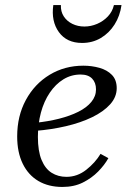

<svg xmlns="http://www.w3.org/2000/svg" viewBox="-20 -730 501 760"><path d="M227 10Q172 10 132 -13.5Q92 -37 70 -82Q48 -127 48 -190Q48 -271 82.5 -334.5Q117 -398 176.5 -434Q236 -470 310 -470Q343 -470 373.5 -461.5Q404 -453 423 -433.5Q442 -414 442 -381Q442 -346 416 -317Q390 -288 344.5 -266Q299 -244 241 -230.5Q183 -217 120 -212V-244Q170 -249 213.5 -260Q257 -271 290 -287.5Q323 -304 341.5 -326.5Q360 -349 360 -376Q360 -403 344.5 -419Q329 -435 299 -435Q262 -435 231 -416Q200 -397 177 -363Q154 -329 142 -284.5Q130 -240 130 -188Q130 -132 144.5 -97Q159 -62 184.5 -46Q210 -30 243 -30Q286 -30 321.5 -58Q357 -86 378 -121L409 -104Q394 -77 368.5 -51Q343 -25 308 -7.5Q273 10 227 10ZM431 -710H461Q455 -667 433.5 -633Q412 -599 379 -579.5Q346 -560 305 -560Q244 -560 213 -603Q182 -646 191 -710H221Q220 -684 232.5 -665Q245 -646 266.5 -635.5Q288 -625 314 -625Q340 -625 364.5 -635.5Q389 -646 407 -665Q425 -684 431 -710Z"/></svg>

Font: Brygada 1918
Style: Italic
Weight: 400
Italic angle: -8°
Designer: Mateusz Machalski | Borys Kosmynka | Przemek Hoffer
Foundry: NIEPODLEGLA 2018
Version: Version 3.006